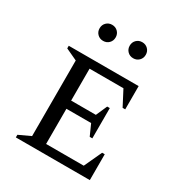

<svg xmlns="http://www.w3.org/2000/svg" viewBox="-181 -893 948 1016"><g transform="rotate(30 293.5 -385.5)"><path d="M65 0V-16L136 -49V-511L65 -544V-560H492V-418H476L428 -510H221V-315H372L402 -383H418V-198H402L372 -265H221V-50H451L501 -158H517V0ZM209 -673Q188 -673 174 -687Q160 -701 160 -722Q160 -743 174 -757Q188 -771 209 -771Q230 -771 244 -757Q258 -743 258 -722Q258 -701 244 -687Q230 -673 209 -673ZM393 -673Q372 -673 358 -687Q344 -701 344 -722Q344 -743 358 -757Q372 -771 393 -771Q414 -771 428 -757Q442 -743 442 -722Q442 -701 428 -687Q414 -673 393 -673Z"/></g></svg>

Font: Spectral SC
Style: Regular
Weight: 400
Designer: Jean-Baptiste Levee
Foundry: Production Type
Version: Version 2.001